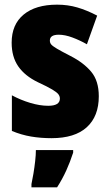

<svg xmlns="http://www.w3.org/2000/svg" viewBox="-20 -676 472 824"><path d="M404 -263Q404 -177 352.5 -130Q301 -83 201 -83Q155 -83 113.5 -90Q72 -97 31 -114V-267Q68 -247 109.5 -234.5Q151 -222 187 -222Q237 -222 237 -253Q237 -263 230.5 -271.5Q224 -280 204 -292Q184 -304 143 -323Q87 -350 58.5 -391Q30 -432 30 -493Q30 -571 81.5 -613.5Q133 -656 225 -656Q271 -656 312 -644Q353 -632 397 -609L353 -486Q323 -503 291 -515Q259 -527 232 -527Q194 -527 194 -502Q194 -492 200 -485Q206 -478 224.5 -467Q243 -456 282 -436Q339 -407 371.5 -368Q404 -329 404 -263ZM294 -21Q281 19 264.5 55.5Q248 92 225 128H115V114Q119 96 123.5 69Q128 42 131 15Q134 -12 134 -32H294Z"/></svg>

Font: Noto Sans Kannada UI Condensed Black
Style: Regular
Weight: 900
Width: 3
Designer: Jelle Bosma - Monotype Design Team
Foundry: Monotype Imaging Inc.
Version: Version 2.005; ttfautohint (v1.8.4.7-5d5b)